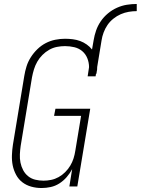

<svg xmlns="http://www.w3.org/2000/svg" viewBox="-20 -938 708 966"><path d="M189 8Q162 8 137 1Q112 -6 92.5 -21Q73 -36 61 -58.5Q49 -81 44 -105.5Q39 -130 40 -157Q41 -184 45 -210L102 -555Q106 -580 113.5 -604Q121 -628 135 -650Q149 -672 168 -690.5Q187 -709 210 -721Q233 -733 258 -738Q283 -743 307 -743Q327 -743 346.5 -740.5Q366 -738 383.5 -731.5Q401 -725 416.5 -714Q432 -703 443 -689L451 -735Q455 -760 463.5 -784.5Q472 -809 487 -831Q502 -853 523 -870.5Q544 -888 568.5 -899Q593 -910 618 -914Q643 -918 668 -918V-882Q648 -882 627.5 -878.5Q607 -875 587.5 -866.5Q568 -858 550.5 -844Q533 -830 521 -812.5Q509 -795 501.5 -775Q494 -755 491 -735L469 -601Q469 -594 468.5 -587.5Q468 -581 466 -574Q466 -572 466 -570.5Q466 -569 465 -567H463L461 -554H421L428 -600Q428 -623 419.5 -644.5Q411 -666 394 -680.5Q377 -695 354 -700.5Q331 -706 307 -706Q287 -706 266.5 -702Q246 -698 227.5 -687.5Q209 -677 193.5 -661.5Q178 -646 167.5 -627.5Q157 -609 151 -589.5Q145 -570 141 -549L84 -204Q81 -183 80 -161.5Q79 -140 83 -120Q87 -100 96.5 -82Q106 -64 121.5 -51.5Q137 -39 157 -34Q177 -29 199 -29Q218 -29 237.5 -33Q257 -37 275 -47Q293 -57 308 -72Q323 -87 333.5 -104.5Q344 -122 350 -141Q356 -160 359 -180L388 -355H252L259 -391H434L369 0H329L343 -87Q332 -66 315.5 -47Q299 -28 278.5 -15Q258 -2 235 3Q212 8 189 8Z"/></svg>

Font: Iosevka Slab XLtObl
Style: Regular
Weight: 200
Italic angle: -9°
Monospace: yes
Designer: Belleve Invis
Foundry: Belleve Invis
Version: Version 11.1.1; ttfautohint (v1.8.3)